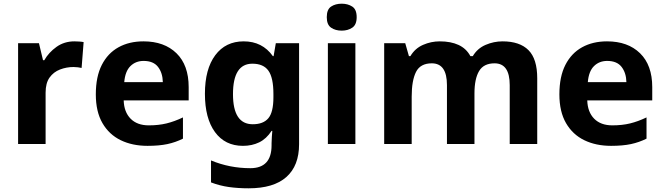

<svg xmlns="http://www.w3.org/2000/svg" viewBox="-20 -780 3596 1040"><path d="M383 -556Q394 -556 409 -555Q424 -554 433 -552L422 -412Q415 -414 401.5 -415.5Q388 -417 378 -417Q340 -417 305 -403.5Q270 -390 248.5 -360Q227 -330 227 -278V0H78V-546H191L213 -454H220Q244 -496 286 -526Q328 -556 383 -556Z M757 -556Q870 -556 936 -491.5Q1002 -427 1002 -308V-236H650Q652 -173 687.5 -137Q723 -101 786 -101Q839 -101 882 -111.5Q925 -122 971 -144V-29Q931 -9 886.5 0.5Q842 10 779 10Q697 10 634 -20.5Q571 -51 535 -113Q499 -175 499 -269Q499 -365 531.5 -428.5Q564 -492 622 -524Q680 -556 757 -556ZM758 -450Q715 -450 686.5 -422Q658 -394 653 -335H862Q861 -385 836 -417.5Q811 -450 758 -450Z M1300 -556Q1401 -556 1458 -476H1462L1474 -546H1600V1Q1600 118 1531 179Q1462 240 1327 240Q1269 240 1219.5 233Q1170 226 1123 208V89Q1224 131 1336 131Q1451 131 1451 7V-4Q1451 -21 1452.5 -39Q1454 -57 1455 -71H1451Q1423 -28 1384 -9Q1345 10 1296 10Q1199 10 1144.5 -64.5Q1090 -139 1090 -272Q1090 -406 1146 -481Q1202 -556 1300 -556ZM1347 -435Q1242 -435 1242 -270Q1242 -107 1349 -107Q1406 -107 1433.5 -139.5Q1461 -172 1461 -253V-271Q1461 -359 1434 -397Q1407 -435 1347 -435Z M1831 -760Q1864 -760 1888 -744.5Q1912 -729 1912 -687Q1912 -646 1888 -630Q1864 -614 1831 -614Q1797 -614 1773.5 -630Q1750 -646 1750 -687Q1750 -729 1773.5 -744.5Q1797 -760 1831 -760ZM1905 -546V0H1756V-546Z M2702 -556Q2795 -556 2842.5 -508.5Q2890 -461 2890 -356V0H2741V-319Q2741 -437 2659 -437Q2600 -437 2575 -395Q2550 -353 2550 -274V0H2401V-319Q2401 -437 2319 -437Q2257 -437 2233.5 -390.5Q2210 -344 2210 -257V0H2061V-546H2175L2195 -476H2203Q2228 -518 2271.5 -537Q2315 -556 2362 -556Q2422 -556 2464 -536.5Q2506 -517 2528 -476H2541Q2566 -518 2610.5 -537Q2655 -556 2702 -556Z M3268 -556Q3381 -556 3447 -491.5Q3513 -427 3513 -308V-236H3161Q3163 -173 3198.5 -137Q3234 -101 3297 -101Q3350 -101 3393 -111.5Q3436 -122 3482 -144V-29Q3442 -9 3397.5 0.5Q3353 10 3290 10Q3208 10 3145 -20.5Q3082 -51 3046 -113Q3010 -175 3010 -269Q3010 -365 3042.5 -428.5Q3075 -492 3133 -524Q3191 -556 3268 -556ZM3269 -450Q3226 -450 3197.5 -422Q3169 -394 3164 -335H3373Q3372 -385 3347 -417.5Q3322 -450 3269 -450Z"/></svg>

Font: Noto Sans Ol Chiki
Style: Bold
Weight: 700
Designer: Monotype Design Team, Lewis McGuffie
Foundry: Monotype Imaging Inc.
Version: Version 2.003; ttfautohint (v1.8.4.7-5d5b)